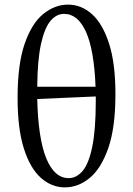

<svg xmlns="http://www.w3.org/2000/svg" viewBox="-20 -795 575 830"><path d="M274 -775Q332 -775 378 -733.5Q424 -692 451.5 -606.5Q479 -521 479 -388Q479 -243 448 -154.5Q417 -66 367.5 -25.5Q318 15 260 15Q203 15 156.5 -26.5Q110 -68 83 -153.5Q56 -239 56 -372Q56 -517 86.5 -605.5Q117 -694 167 -734.5Q217 -775 274 -775ZM257 -735Q224 -735 198.5 -705Q173 -675 157.5 -606Q142 -537 141 -420H393Q387 -578 352 -656.5Q317 -735 257 -735ZM277 -25Q311 -25 337.5 -56.5Q364 -88 379 -161.5Q394 -235 394 -359Q394 -369 394 -378L141 -367Q145 -196 180 -110.5Q215 -25 277 -25Z"/></svg>

Font: Bona Nova SC
Style: Regular
Weight: 400
Designer: Mateusz Machalski
Foundry: Capitalics
Version: Version 4.001; ttfautohint (v1.8.4.7-5d5b)